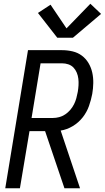

<svg xmlns="http://www.w3.org/2000/svg" viewBox="-20 -1002 558 1022"><path d="M8 0 129 -735H310Q339 -735 366.5 -728.5Q394 -722 415.5 -706Q437 -690 451 -666.5Q465 -643 471 -616Q477 -589 476.5 -560Q476 -531 471 -502Q465 -470 453.5 -437.5Q442 -405 420 -377Q398 -349 367 -330.5Q336 -312 303 -307L406 0H323L220 -304H137L86 0ZM148 -374H261Q278 -374 295 -378.5Q312 -383 327 -393Q342 -403 354 -417Q366 -431 374 -447Q382 -463 386.5 -480Q391 -497 394 -513Q397 -531 398 -548.5Q399 -566 397 -583Q395 -600 388.5 -615.5Q382 -631 371 -642.5Q360 -654 344 -659.5Q328 -665 310 -665H196ZM285 -801 182 -933 249 -977 334 -851 461 -982 518 -928 368 -801Z"/></svg>

Font: Iosevka SS04
Style: Italic
Weight: 400
Italic angle: -9°
Monospace: yes
Designer: Belleve Invis
Foundry: Belleve Invis
Version: Version 19.0.0; ttfautohint (v1.8.4)